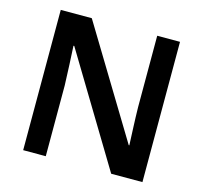

<svg xmlns="http://www.w3.org/2000/svg" viewBox="-103 -829 1000 944"><g transform="rotate(15 396.5 -357.0)"><path d="M700 0V-714H584V-351C585 -286 589 -211 591 -158H588L251 -714H93V0H208V-360C206 -430 202 -500 199 -560H203L541 0Z"/></g></svg>

Font: Noto Sans Telugu SemiBold
Style: Regular
Weight: 600
Designer: Jelle Bosma - Monotype Design Team
Foundry: Monotype Imaging Inc.
Version: Version 2.005